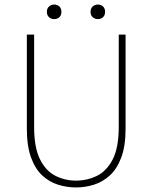

<svg xmlns="http://www.w3.org/2000/svg" viewBox="-20 -812 670 844"><path d="M314 12Q274 12 235.5 0Q197 -12 166 -40.5Q135 -69 116.5 -119.5Q98 -170 98 -246V-660H130V-254Q130 -163 156 -111.5Q182 -60 224 -39Q266 -18 314 -18Q363 -18 406 -39Q449 -60 475.5 -111.5Q502 -163 502 -254V-660H532V-246Q532 -170 513 -119.5Q494 -69 462.5 -40.5Q431 -12 392.5 0Q354 12 314 12ZM410 -728Q397 -728 387.5 -736.5Q378 -745 378 -760Q378 -775 387.5 -783.5Q397 -792 410 -792Q424 -792 433 -783.5Q442 -775 442 -760Q442 -745 433 -736.5Q424 -728 410 -728ZM218 -728Q205 -728 195.5 -736.5Q186 -745 186 -760Q186 -775 195.5 -783.5Q205 -792 218 -792Q232 -792 241 -783.5Q250 -775 250 -760Q250 -745 241 -736.5Q232 -728 218 -728Z"/></svg>

Font: Assistant ExtraLight
Style: Regular
Weight: 200
Designer: Hebrew By Ben Nathan, Latin by Paul Hunt
Version: Version 3.000